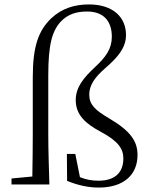

<svg xmlns="http://www.w3.org/2000/svg" viewBox="-20 -833 678 867"><path d="M125 0H203C201 -75 198 -152 198 -227V-493C198 -634 216 -693 254 -735C285 -768 324 -781 373 -781C453 -781 485 -732 485 -667C485 -613 458 -575 408 -529C359 -483 322 -440 322 -381C322 -313 368 -274 433 -239C516 -195 537 -160 537 -117C537 -57 502 -17 425 -17C394 -17 368 -22 341 -33L320 -138H282L283 -16C331 3 377 14 426 14C540 14 601 -45 601 -133C601 -194 571 -241 472 -299C409 -336 383 -361 383 -406C383 -448 408 -484 455 -525C513 -575 549 -618 549 -675C549 -757 488 -813 382 -813C318 -813 260 -796 211 -750C154 -695 128 -624 128 -484V-227C128 -164 127 -99 126 -36L32 -27V0Z"/></svg>

Font: Noto Serif TC Light
Style: Regular
Weight: 300
Designer: Ryoko NISHIZUKA 西塚涼子 (kana & ideographs); Frank Grießhammer (Latin, Greek & Cyrillic); Wenlong ZHANG 张文龙 (bopomofo); San
Foundry: Adobe
Version: Version 2.001;hotconv 1.1.0;makeotfexe 2.6.0